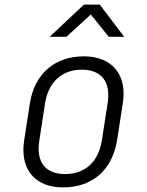

<svg xmlns="http://www.w3.org/2000/svg" viewBox="-20 -805 640 835"><path d="M196 -645H269L375 -742L453 -645H520L414 -785H345ZM254 10C382 10 468 -66 489 -194L514 -356C534 -480 467 -560 345 -560C217 -560 130 -483 110 -356L85 -194C66 -69 132 10 254 10ZM263 -48C177 -48 136 -101 151 -194L176 -356C191 -449 250 -502 336 -502C421 -502 463 -449 448 -356L423 -194C408 -101 350 -48 263 -48Z"/></svg>

Font: JetBrains Mono ExtraLight
Style: Italic
Weight: 240
Italic angle: -9°
Monospace: yes
Designer: Philipp Nurullin, Konstantin Bulenkov
Foundry: JetBrains
Version: Version 2.305